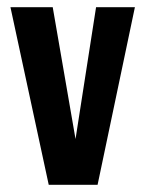

<svg xmlns="http://www.w3.org/2000/svg" viewBox="-20 -515 405 535"><path d="M115.8 0 9.1 -495H126.9L190.4 -127.9H190.5L247.7 -495H355.9L251.9 0Z"/></svg>

Font: Alumni Sans Thin
Style: Regular
Weight: 100
Designer: Robert E. Leuschke
Foundry: Robert E. Leuschke
Version: Version 1.018